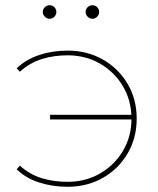

<svg xmlns="http://www.w3.org/2000/svg" viewBox="-20 -713 604 736"><path d="M239 3Q181 3 130 -13.5Q79 -30 44 -64L56 -78Q94 -44 140 -30Q186 -16 239 -16Q308 -16 363.5 -48Q419 -80 451.5 -135Q484 -190 484 -258Q484 -327 451.5 -382Q419 -437 363.5 -469Q308 -501 239 -501Q186 -501 140 -486.5Q94 -472 56 -438L44 -451Q79 -485 130 -502Q181 -519 239 -519Q314 -519 374 -485Q434 -451 469 -392Q504 -333 504 -258Q504 -184 469 -124.5Q434 -65 374 -31Q314 3 239 3ZM172 -255V-273H491V-255ZM334 -641Q324 -641 316 -649Q308 -657 308 -667Q308 -678 316 -685.5Q324 -693 334 -693Q345 -693 352.5 -685.5Q360 -678 360 -667Q360 -657 352.5 -649Q345 -641 334 -641ZM170 -641Q160 -641 152 -649Q144 -657 144 -667Q144 -678 152 -685.5Q160 -693 170 -693Q181 -693 188.5 -685.5Q196 -678 196 -667Q196 -657 188.5 -649Q181 -641 170 -641Z"/></svg>

Font: Montserrat Alternates Thin
Style: Regular
Weight: 100
Designer: Julieta Ulanovsky
Foundry: Julieta Ulanovsky
Version: Version 9.000